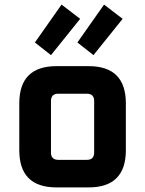

<svg xmlns="http://www.w3.org/2000/svg" viewBox="-20 -816 632 836"><path d="M64 -162V-366Q64 -528 226 -528H366Q528 -528 528 -366V-162Q528 0 366 0H226Q64 0 64 -162ZM202 -152Q202 -120 234 -120H358Q390 -120 390 -152V-376Q390 -408 358 -408H234Q202 -408 202 -376ZM132 -631 248 -796 329 -734 202 -576ZM317 -631 433 -796 514 -734 387 -576Z"/></svg>

Font: Oxanium
Style: Bold
Weight: 700
Designer: Severin Meyer
Version: Version 2.000